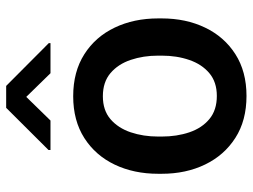

<svg xmlns="http://www.w3.org/2000/svg" viewBox="-116 -674 800 607"><g transform="rotate(-90 283.5 -370.0)"><path d="M38.1 -258.3V-269.5Q38.1 -346.2 67.1 -407Q96.2 -467.8 151.1 -502.9Q206.1 -538.1 283.2 -538.1Q360.8 -538.1 416 -502.9Q471.2 -467.8 500.2 -407Q529.3 -346.2 529.3 -269.5V-258.3Q529.3 -181.6 500.2 -121.1Q471.2 -60.5 416.3 -25.4Q361.3 9.8 284.2 9.8Q206.5 9.8 151.6 -25.4Q96.7 -60.5 67.4 -121.1Q38.1 -181.6 38.1 -258.3ZM155.8 -269.5V-258.3Q155.8 -210.4 169.2 -170.9Q182.6 -131.3 210.9 -107.7Q239.3 -84 284.2 -84Q328.1 -84 356.2 -107.7Q384.3 -131.3 397.9 -170.9Q411.6 -210.4 411.6 -258.3V-269.5Q411.6 -316.4 398.2 -356.2Q384.8 -396 356.4 -420.2Q328.1 -444.3 283.2 -444.3Q238.8 -444.3 210.7 -420.2Q182.6 -396 169.2 -356.2Q155.8 -316.4 155.8 -269.5ZM315.9 -750 451.2 -615.2V-609.9H356L281.2 -686.5L206.5 -609.9H113.3V-616.2L246.6 -750Z"/></g></svg>

Font: Vazirmatn RD FD Medium
Style: Regular
Weight: 500
Designer: Saber Rastikerdar
Foundry: Saber Rastikerdar
Version: Version 33.003